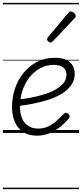

<svg xmlns="http://www.w3.org/2000/svg" viewBox="-20 -918 566 1326"><path d="M236 19Q178 19 139.5 -6.5Q101 -32 82 -77Q63 -122 63 -180Q63 -247 84 -308Q105 -369 144 -416.5Q183 -464 237.5 -491.5Q292 -519 358 -519Q407 -519 437.5 -504.5Q468 -490 482 -465Q496 -440 496 -409Q496 -364 471.5 -329.5Q447 -295 405.5 -270Q364 -245 312 -228.5Q260 -212 205.5 -201.5Q151 -191 101 -185L106 -231Q149 -235 195.5 -244Q242 -253 285.5 -266.5Q329 -280 363.5 -299.5Q398 -319 418.5 -344.5Q439 -370 439 -402Q439 -436 416 -453Q393 -470 351 -470Q300 -470 257 -446.5Q214 -423 183 -383Q152 -343 135 -291.5Q118 -240 118 -184Q118 -133 133 -99Q148 -65 176.5 -47.5Q205 -30 244 -30Q284 -30 316.5 -46.5Q349 -63 374.5 -87Q400 -111 419 -131Q428 -140 436 -139Q444 -138 452 -132Q459 -125 461 -117Q463 -109 455 -100Q431 -70 397.5 -43Q364 -16 323 1.5Q282 19 236 19ZM328 -624Q322 -624 313.5 -631.5Q305 -639 305 -646Q305 -650 306.5 -653.5Q308 -657 312 -662L450 -827Q455 -834 459.5 -836.5Q464 -839 469 -839Q476 -839 484 -834Q492 -829 497.5 -822Q503 -815 503 -808Q503 -803 501.5 -799.5Q500 -796 495 -792L346 -634Q337 -624 328 -624ZM0 378H526V388H0ZM0 -20H526V0H0ZM0 -505H526V-500H0ZM0 -898H526V-888H0Z"/></svg>

Font: Playwrite DE SAS Guides
Style: Regular
Weight: 400
Designer: Veronika Burian, José Scaglione
Foundry: TypeTogether
Version: Version 1.003